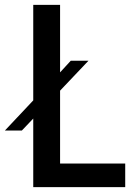

<svg xmlns="http://www.w3.org/2000/svg" viewBox="-67 -770 561 790"><path d="M448.2 -97.2V0H69.8V-282.2L22.9 -232.9H-46.9L69.8 -356.9V-750H180.2V-472.2L224.1 -520H296.9L180.2 -397V-97.2Z"/></svg>

Font: Oakes Grotesk
Style: Medium
Weight: 500
Designer: Samuel Oakes
Foundry: Samuel Oakes
Version: Version 1.0 | wf-rip DC20170320